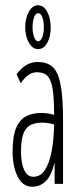

<svg xmlns="http://www.w3.org/2000/svg" viewBox="-20 -700 290 731"><path d="M103 11Q66 11 47 -28Q28 -67 28 -122Q28 -184 42.5 -215.5Q57 -247 81.5 -258.5Q106 -270 137 -270Q159 -270 186 -263Q186 -325 180.5 -360.5Q175 -396 161 -410.5Q147 -425 121 -425Q103 -425 88 -414.5Q73 -404 59 -383L43 -417Q77 -464 123 -464Q159 -464 180 -445.5Q201 -427 210.5 -379Q220 -331 220 -243V0H188V-82Q176 -31 154 -10Q132 11 103 11ZM60 -123Q60 -79 72 -53Q84 -27 107 -27Q134 -27 151 -53Q168 -79 176.5 -123.5Q185 -168 186 -226Q164 -233 140 -233Q116 -233 98 -225Q80 -217 70 -193.5Q60 -170 60 -123ZM125 -513Q104 -513 90 -537.5Q76 -562 76 -596Q76 -631 90 -655.5Q104 -680 125 -680Q146 -680 159.5 -655.5Q173 -631 173 -595Q173 -561 160 -537Q147 -513 125 -513ZM125 -543Q135 -543 141 -558.5Q147 -574 147 -596Q147 -619 141 -634.5Q135 -650 125 -650Q116 -650 110 -634.5Q104 -619 104 -596Q104 -574 110 -558.5Q116 -543 125 -543Z"/></svg>

Font: Inconsolata UltraCondensed Light
Style: Regular
Weight: 300
Width: 1
Monospace: yes
Designer: Raph Levien, Cyreal, Brenton Simpson
Foundry: Raph Levien, Cyreal, Google
Version: Version 3.001; ttfautohint (v1.8.2.53-6de2)